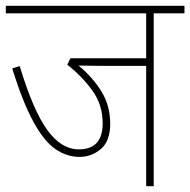

<svg xmlns="http://www.w3.org/2000/svg" viewBox="-20 -642 656 662"><path d="M510 -596V0H484V-415H315Q299 -415 282.5 -415.5Q266 -416 251 -416Q301 -374 330.5 -325.5Q360 -277 360 -215Q360 -155 327.5 -128Q295 -101 255 -101Q210 -101 171 -128Q132 -155 95.5 -221.5Q59 -288 22 -406L48 -414Q94 -262 142.5 -194.5Q191 -127 252 -127Q334 -127 334 -217Q334 -280 299 -329Q264 -378 212 -419L223 -441H484V-596H0V-622H616V-596Z"/></svg>

Font: Noto Sans SemiCondensed Thin
Style: Regular
Weight: 100
Width: 4
Designer: Monotype Design Team
Foundry: Monotype Imaging Inc.
Version: Version 2.013; ttfautohint (v1.8.4.7-5d5b)